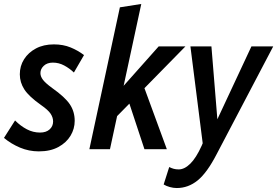

<svg xmlns="http://www.w3.org/2000/svg" viewBox="-36 -753 1399 969"><path d="M-16 -57 40 -145Q68 -117 99.5 -100.5Q131 -84 166 -84Q197 -84 214.5 -100Q232 -116 232 -140Q232 -160 219.5 -179Q207 -198 171 -223Q110 -266 87 -301.5Q64 -337 64 -378Q64 -420 85.5 -454Q107 -488 145.5 -508.5Q184 -529 236 -529Q283 -529 320.5 -513.5Q358 -498 388 -475L337 -387Q315 -408 288 -422.5Q261 -437 231 -437Q202 -437 185 -421Q168 -405 168 -384Q168 -367 181 -350Q194 -333 227 -309Q292 -263 316.5 -226.5Q341 -190 341 -143Q341 -103 320 -68Q299 -33 258.5 -11Q218 11 160 11Q110 11 65 -8Q20 -27 -16 -57Z M415 0 569 -716 677 -733 588 -320 765 -519H900L693 -308L806 0H693L617 -230L555 -167L519 0Z M790 178 818 90Q830 96 841 99Q852 102 866 102Q895 102 924.5 73Q954 44 982 -18L987 -30L925 -519H1031L1061 -151L1233 -519H1343L1058 24Q1009 119 961.5 157.5Q914 196 856 196Q839 196 821 191Q803 186 790 178Z"/></svg>

Font: Radio Canada Condensed Medium
Style: Italic
Weight: 500
Width: 3
Italic angle: -12°
Designer: Charles Daoud, Etienne Aubert Bonn, Alexandre Saumier Demers, Jacques Le Bailly
Foundry: Radio-Canada
Version: Version 2.104; ttfautohint (v1.8.4.7-5d5b);gftools[0.9.28.de